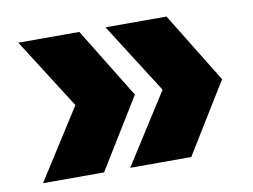

<svg xmlns="http://www.w3.org/2000/svg" viewBox="-59 -632 850 645"><g transform="rotate(-10 366.0 -309.5)"><path d="M544.6 -549 692 -309.4 544.6 -69.8H336.4L503.8 -332.6V-286.2L336.4 -549ZM247.2 -549 394.6 -309.4 247.2 -69.8H39L206.4 -332.6V-286.2L39 -549Z"/></g></svg>

Font: Unbounded
Style: Regular
Weight: 400
Designer: Luke Prowse, Jean-Baptiste Morizot, Fátima Lázaro, Florian Runge
Foundry: NaN
Version: Version 1.701;gftools[0.9.28.dev5+ged2979d]